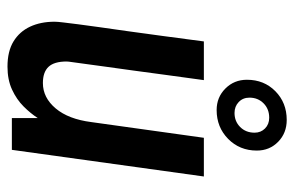

<svg xmlns="http://www.w3.org/2000/svg" viewBox="-160 -634 805 526"><g transform="rotate(90 243.0 -370.5)"><path d="M162 12Q120 12 93 -4.5Q66 -21 52.5 -50Q39 -79 39 -117Q39 -125 41 -141Q43 -157 46 -181.5Q49 -206 54 -240.5Q59 -275 65 -318Q71 -361 78 -413Q85 -465 93 -526H199Q191 -469 184.5 -420Q178 -371 172.5 -331Q167 -291 162.5 -259Q158 -227 155 -204Q152 -181 150 -167.5Q148 -154 148 -150Q148 -116 162.5 -100.5Q177 -85 207 -85Q247 -85 276.5 -120Q306 -155 314 -218L357 -526H463L390 0H303V-71Q290 -51 271 -32Q252 -13 225 -0.5Q198 12 162 12ZM281 -561Q246 -561 222 -585Q198 -609 198 -644Q198 -691 229.5 -722Q261 -753 308 -753Q344 -753 368 -729.5Q392 -706 392 -671Q392 -624 360 -592.5Q328 -561 281 -561ZM289 -610Q312 -610 327.5 -625.5Q343 -641 343 -665Q343 -682 331.5 -693.5Q320 -705 302 -705Q278 -705 262.5 -689.5Q247 -674 247 -651Q247 -633 259 -621.5Q271 -610 289 -610Z"/></g></svg>

Font: Archivo Narrow SemiBold
Style: Italic
Weight: 600
Italic angle: -8°
Designer: Hector Gatti
Foundry: Omnibus-Type
Version: Version 3.002